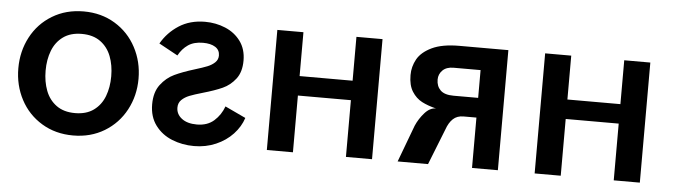

<svg xmlns="http://www.w3.org/2000/svg" viewBox="-39 -631 2728 777"><g transform="rotate(5 1325.5 -242.5)"><path d="M30.3 -242.2Q30.3 -311.5 60.8 -369.1Q91.3 -426.8 147 -460.4Q202.6 -494.1 274.4 -494.1Q345.7 -494.1 401.4 -460.4Q457 -426.8 487.8 -368.9Q518.6 -311 518.6 -242.2Q518.6 -172.9 487.8 -115.2Q457 -57.6 401.4 -23.9Q345.7 9.8 274.4 9.8Q202.6 9.8 147 -23.9Q91.3 -57.6 60.8 -115.2Q30.3 -172.9 30.3 -242.2ZM407.7 -242.2Q407.7 -287.1 393.8 -323.2Q379.9 -359.4 350.1 -381.1Q320.3 -402.8 274.4 -402.8Q228.5 -402.8 198.7 -381.1Q168.9 -359.4 155 -323.2Q141.1 -287.1 141.1 -242.2Q141.1 -197.3 155 -160.9Q168.9 -124.5 198.7 -102.8Q228.5 -81.1 274.4 -81.1Q320.3 -81.1 350.1 -102.8Q379.9 -124.5 393.8 -160.9Q407.7 -197.3 407.7 -242.2Z M582.5 -144Q582.5 -193.4 605.7 -223.9Q628.9 -254.4 660.9 -269.5Q692.9 -284.7 742.2 -299.8Q774.4 -309.6 792.5 -316.9Q810.5 -324.2 822.5 -335.7Q834.5 -347.2 834.5 -363.8Q834.5 -386.2 816.2 -397.9Q797.9 -409.7 766.1 -409.7Q729.5 -409.7 705.8 -393.6Q682.1 -377.4 667 -349.6L590.3 -391.6Q616.2 -437 661.1 -466.1Q706.1 -495.1 767.1 -495.1Q811 -495.1 849.6 -479Q888.2 -462.9 911.9 -430.7Q935.5 -398.4 935.5 -352.1Q935.5 -305.7 913.8 -277.6Q892.1 -249.5 861.3 -235.6Q830.6 -221.7 782.7 -208Q748.5 -198.2 729.5 -190.7Q710.4 -183.1 698 -170.9Q685.5 -158.7 685.5 -139.6Q685.5 -112.8 708 -95.5Q730.5 -78.1 769.5 -78.1Q812.5 -78.1 839.4 -102.1Q866.2 -126 878.9 -161.1L962.9 -121.6Q951.2 -85.4 923.1 -55.4Q895 -25.4 854.2 -7.8Q813.5 9.8 765.6 9.8Q717.8 9.8 676 -7.1Q634.3 -23.9 608.4 -58.6Q582.5 -93.3 582.5 -144Z M1061 0V-487.8H1167V-309.6H1382.3V-487.8H1488.3V0H1382.3V-230.5H1167V0Z M1648.4 -149.9Q1661.1 -179.2 1682.4 -203.1Q1703.6 -227.1 1728 -227.1Q1694.3 -235.4 1670.2 -248Q1646 -260.7 1629.9 -286.1Q1613.8 -311.5 1613.8 -353Q1613.8 -387.2 1630.6 -417.5Q1647.5 -447.8 1689.2 -467.8Q1731 -487.8 1800.8 -487.8H1999.5V0H1894.5V-204.6H1842.3Q1815.9 -204.6 1799.6 -189.2Q1783.2 -173.8 1773.4 -145.5L1715.8 0H1592.3ZM1894.5 -284.7V-397.5H1784.7Q1755.9 -397.5 1740.2 -381.8Q1724.6 -366.2 1724.6 -344.2Q1724.6 -317.4 1741.2 -301Q1757.8 -284.7 1794.4 -284.7Z M2148.9 0V-487.8H2254.9V-309.6H2470.2V-487.8H2576.2V0H2470.2V-230.5H2254.9V0Z"/></g></svg>

Font: Acari Sans SemiBold
Style: Regular
Weight: 600
Designer: Alfredo Marco Pradil and Stefan Peev
Foundry: Hanken Design Co.
Version: Version 1.045;January 11, 2019;FontCreator 11.5.0.2425 64-bi